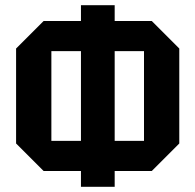

<svg xmlns="http://www.w3.org/2000/svg" viewBox="-20 -720 753 740"><path d="M42 -167V-533L148 -639H565L671 -533V-167L565 -61H148ZM178 -523V-177H535V-523ZM422 0H292V-700H422Z"/></svg>

Font: Tektur SemiCondensed SemiBold
Style: Regular
Weight: 600
Width: 4
Designer: Adam Jagosz
Foundry: Adam Jagosz
Version: Version 1.005;gftools[0.9.30]